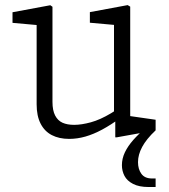

<svg xmlns="http://www.w3.org/2000/svg" viewBox="-20 -532 660 752"><path d="M457.5 115Q457.5 89 469.2 64.5Q481 40 502 16.2Q523 -7.5 555.5 -35.5L560.5 -40L589.5 -21.5Q553 13 536.8 43.5Q520.5 74 520.5 103Q520.5 130.5 533.8 148.8Q547 167 575 167H589.5V200.5H562.5Q524.5 200.5 501 188.2Q477.5 176 467.5 156.8Q457.5 137.5 457.5 115ZM123.5 -123.5V-460L146 -432L29 -442.5V-484L177 -511.5L185.5 -505.5V-133Q185.5 -99.5 196 -79.5Q206.5 -59.5 225 -51.2Q243.5 -43 270.5 -43Q299 -43 335.8 -53Q372.5 -63 415 -88.5Q429 -96.5 452 -113.5V-70.5Q414.5 -43 380.8 -24.8Q347 -6.5 314.8 2.8Q282.5 12 251 12Q211.5 12 183 -2.8Q154.5 -17.5 139 -47.8Q123.5 -78 123.5 -123.5ZM431.5 -64 426.5 -75V-458.5L449 -432.5L332 -443V-484.5L480 -512L490 -506V-55L467.5 -80.5L589.5 -63V-21.5L436.5 6H431.5Z"/></svg>

Font: Monaspace Xenon Var
Style: Regular
Weight: 400
Designer: Riley Cran and the Lettermatic Team
Version: Version 1.000 (Monaspace Xenon Var)